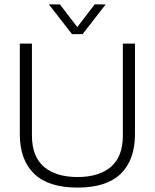

<svg xmlns="http://www.w3.org/2000/svg" viewBox="-20 -842 703 872"><path d="M307 -687 202 -822H252L331 -719L410 -822H460L355 -687ZM332 10Q201 10 135.5 -52.5Q70 -115 70 -233V-644H125V-227Q125 -131 179.5 -84.5Q234 -38 332 -38Q430 -38 484 -84.5Q538 -131 538 -227V-644H593V-233Q593 -115 528 -52.5Q463 10 332 10Z"/></svg>

Font: Kanit ExtraLight
Style: Regular
Weight: 275
Designer: Katatrad Team
Foundry: CadsonDemak
Version: Version 2.000; ttfautohint (v1.8.3)